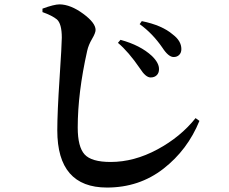

<svg xmlns="http://www.w3.org/2000/svg" viewBox="-20 -801 1040 872"><path d="M664.1 -449.2Q641.6 -449.2 616.2 -489.3Q563.5 -566.4 515.6 -606.4L527.3 -620.1Q617.2 -595.7 669.9 -546.9Q703.1 -514.6 702.1 -486.3Q702.1 -469.7 691.9 -459.5Q681.6 -449.2 664.1 -449.2ZM768.6 -542Q745.1 -542 717.8 -584Q672.9 -649.4 614.3 -691.4L624 -705.1Q715.8 -686.5 764.6 -644.5Q803.7 -615.2 803.7 -578.1Q803.7 -561.5 793.9 -551.8Q784.2 -542 768.6 -542ZM238.3 -712.9Q216.8 -730.5 172.9 -746.1V-761.7Q225.6 -781.2 251 -781.2Q300.8 -780.3 357.4 -738.8Q414.1 -697.3 414.1 -665Q414.1 -651.4 397.9 -624Q381.8 -596.7 376 -570.3Q333 -378.9 333 -221.7Q333 -133.8 364.3 -99.6Q395.5 -65.4 482.4 -65.4Q588.9 -65.4 694.3 -122.1Q799.8 -178.7 868.2 -264.6L885.7 -252Q832 -120.1 722.2 -34.7Q612.3 50.8 465.8 50.8Q240.2 50.8 240.2 -209Q240.2 -289.1 250.5 -444.8Q260.7 -600.6 260.7 -629.9Q260.7 -693.4 238.3 -712.9Z"/></svg>

Font: GenYoMin TW TTF Bold
Style: Regular
Weight: 700
Version: Version 1.300